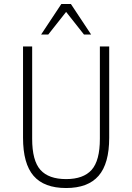

<svg xmlns="http://www.w3.org/2000/svg" viewBox="-20 -939 666 967"><path d="M313 8Q202 8 149 -53.5Q96 -115 96 -245V-705H142V-240Q142 -130 183.5 -83.5Q225 -37 313 -37Q400 -37 441.5 -83.5Q483 -130 483 -240V-705H530V-245Q530 -115 476.5 -53.5Q423 8 313 8ZM187 -765 289 -919H337L439 -765H403L313 -879L223 -765Z"/></svg>

Font: Nunito Sans 7pt Condensed ExtraLight
Style: Regular
Weight: 250
Width: 3
Designer: Vernon Adams
Foundry: Vernon Adams
Version: Version 3.101;gftools[0.9.27]